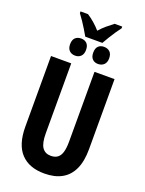

<svg xmlns="http://www.w3.org/2000/svg" viewBox="-190 -1136 929 1233"><g transform="rotate(20 274.5 -519.0)"><path d="M222 -906Q209 -929 195.5 -951Q182 -973 168 -994Q154 -1015 138 -1036V-1048H189Q214 -1032 237.5 -1011.5Q261 -991 281 -968Q302 -992 324 -1010.5Q346 -1029 371 -1048H423V-1036Q409 -1018 394.5 -996.5Q380 -975 366 -952Q352 -929 339 -906ZM202 -769Q177 -769 162 -784Q147 -799 147 -827Q147 -857 162 -871.5Q177 -886 202 -886Q226 -886 241 -871.5Q256 -857 256 -827Q256 -799 241 -784Q226 -769 202 -769ZM358 -769Q334 -769 319.5 -784Q305 -799 305 -827Q305 -857 319.5 -871.5Q334 -886 358 -886Q383 -886 398.5 -871.5Q414 -857 414 -827Q414 -799 398.5 -784Q383 -769 358 -769ZM492 -235Q492 -153 467 -98.5Q442 -44 393.5 -17Q345 10 274 10Q170 10 114 -50Q58 -110 58 -232V-714H196V-237Q196 -169 216 -140Q236 -111 275 -111Q302 -111 320 -123.5Q338 -136 346.5 -164Q355 -192 355 -238V-714H492Z"/></g></svg>

Font: Noto Sans Display ExtraCondensed
Style: Bold
Weight: 700
Width: 2
Designer: Monotype Design Team
Foundry: Monotype Imaging Inc.
Version: Version 2.003